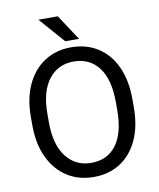

<svg xmlns="http://www.w3.org/2000/svg" viewBox="-97 -979 882 1065"><g transform="rotate(-10 344.0 -446.5)"><path d="M629.9 -377.9V-333Q629.9 -226.6 594.5 -149.7Q559.1 -72.8 495.1 -31.5Q431.2 9.8 344.7 9.8Q260.7 9.8 196 -31.5Q131.3 -72.8 94.7 -149.7Q58.1 -226.6 58.1 -333V-377.9Q58.1 -484.4 94.5 -561.3Q130.9 -638.2 195.3 -679.4Q259.8 -720.7 343.8 -720.7Q430.2 -720.7 494.6 -679.4Q559.1 -638.2 594.5 -561.3Q629.9 -484.4 629.9 -377.9ZM536.6 -333V-378.9Q536.6 -505.9 485.8 -573.2Q435.1 -640.6 343.8 -640.6Q256.3 -640.6 203.9 -573.2Q151.4 -505.9 151.4 -378.9V-333Q151.4 -205.1 204.3 -137.5Q257.3 -69.8 344.7 -69.8Q436.5 -69.8 486.6 -137.5Q536.6 -205.1 536.6 -333ZM302.2 -902.8 396.5 -759.3H318.8L192.9 -902.8Z"/></g></svg>

Font: Vazirmatn RD FD
Style: Regular
Weight: 400
Designer: Saber Rastikerdar
Foundry: Saber Rastikerdar
Version: Version 33.003